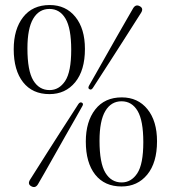

<svg xmlns="http://www.w3.org/2000/svg" viewBox="-20 -731 678 763"><path d="M177.5 -711Q241.5 -711 279.5 -664Q317.5 -617 317.5 -536.5Q317.5 -451.5 278.8 -404.2Q240 -357 176.5 -357Q109 -357 71.8 -404.2Q34.5 -451.5 34.5 -535.5Q34.5 -615 72 -663Q109.5 -711 177.5 -711ZM263 -533Q263 -619 240.2 -657.2Q217.5 -695.5 176.5 -695.5Q135 -695.5 112 -656.8Q89 -618 89 -538.5Q89 -450 112.2 -411.5Q135.5 -373 177 -373Q215 -373 239 -409.2Q263 -445.5 263 -533ZM349 -381.5Q342.5 -372 335.5 -376.5Q328 -380 334 -391Q341 -403.5 358.8 -434.5Q376.5 -465.5 399 -505.5Q421.5 -545.5 444.2 -585.2Q467 -625 484.5 -655.5Q502 -686 509 -698Q519.5 -715.5 536 -706Q551.5 -697.5 540.5 -680Q534 -670 515.5 -640.8Q497 -611.5 472.2 -572.8Q447.5 -534 422.2 -494.8Q397 -455.5 377 -424.8Q357 -394 349 -381.5ZM291.5 -317.5Q298 -327 305.5 -323Q313.5 -319 306.5 -308Q299.5 -295.5 281.8 -264.2Q264 -233 241.2 -193Q218.5 -153 196 -113Q173.5 -73 155.8 -42Q138 -11 131 1Q120.5 18.5 104 9Q88.5 0.5 99.5 -17Q106 -27.5 124.8 -57Q143.5 -86.5 168.2 -125.5Q193 -164.5 218.2 -203.8Q243.5 -243 263.5 -274Q283.5 -305 291.5 -317.5ZM464 -344Q528 -344 566 -297Q604 -250 604 -169.5Q604 -84.5 565.2 -37.2Q526.5 10 463 10Q395.5 10 358.2 -37.2Q321 -84.5 321 -168.5Q321 -248 358.5 -296Q396 -344 464 -344ZM549.5 -166Q549.5 -252 526.8 -290.2Q504 -328.5 463 -328.5Q421.5 -328.5 398.5 -289.8Q375.5 -251 375.5 -171.5Q375.5 -83 398.8 -44.5Q422 -6 463.5 -6Q501.5 -6 525.5 -42.2Q549.5 -78.5 549.5 -166Z"/></svg>

Font: Fraunces 72pt S000 Light
Style: Regular
Weight: 300
Version: Version 1.000; ttfautohint (v1.8.3)